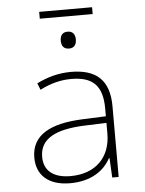

<svg xmlns="http://www.w3.org/2000/svg" viewBox="-58 -895 716 951"><g transform="rotate(-5 300.0 -419.5)"><path d="M173 -815H436V-849H173ZM305 -655C332 -655 342 -674 342 -697C342 -721 331 -739 305 -739C277 -739 267 -721 267 -697C267 -672 278 -655 305 -655ZM252 10C355 10 421 -35 454 -97H457L462 0H494V-352C494 -481 430 -539 304 -539C241 -539 185 -523 133 -497L146 -464C201 -492 251 -504 302 -504C405 -504 457 -461 457 -344V-305L335 -300C182 -293 86 -245 86 -132C86 -44 145 10 252 10ZM257 -25C171 -25 125 -64 125 -132C125 -226 210 -262 343 -268L457 -272V-219C457 -102 383 -25 257 -25Z"/></g></svg>

Font: Noto Sans Mono ExtraLight
Style: Regular
Weight: 200
Designer: Monotype Design Team
Foundry: Monotype Imaging Inc.
Version: Version 2.014